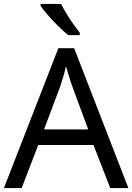

<svg xmlns="http://www.w3.org/2000/svg" viewBox="-20 -964 679 984"><path d="M545 0 459 -221H176L91 0H0L279 -717H360L638 0ZM352 -517Q349 -525 342 -546Q335 -567 328.5 -589.5Q322 -612 318 -624Q311 -593 302 -563.5Q293 -534 287 -517L206 -301H432ZM293 -944Q304 -922 320.5 -894.5Q337 -867 355.5 -841Q374 -815 389 -796V-784H330Q307 -802 278 -830.5Q249 -859 224.5 -887.5Q200 -916 188 -934V-944Z"/></svg>

Font: Noto Znamenny Musical Notation
Style: Regular
Weight: 400
Version: Version 1.003; ttfautohint (v1.8.4.7-5d5b)